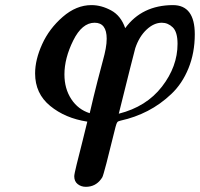

<svg xmlns="http://www.w3.org/2000/svg" viewBox="-20 -470 776 745"><path d="M116.2 -185.1Q116.2 -238.3 143.6 -298.6Q170.9 -358.9 223.4 -404.5Q275.9 -450.2 335 -450.2Q373 -450.2 411.1 -429.7Q449.2 -409.2 465.8 -360.8Q530.8 -449.7 650.9 -450.2Q735.8 -450.2 735.8 -336.9Q735.8 -265.1 711.4 -205.1Q687 -145 644.5 -105Q602.1 -64.9 553 -39.6Q503.9 -14.2 448.2 -2Q438.5 0 435.3 3.9Q432.1 7.8 428.2 22.9Q383.3 207 377 217.8Q375 220.7 372.1 225.1Q350.1 254.9 313 254.9Q294.9 254.9 281.5 244.4Q268.1 233.9 268.1 213.9Q268.1 206.1 277.6 167.5Q287.1 128.9 300.5 76.4Q314 23.9 318.8 2Q232.9 -11.2 174.6 -59.1Q116.2 -106.9 116.2 -185.1ZM230 -181.2Q230 -126 256.6 -85.4Q283.2 -44.9 328.1 -30.8Q343.3 -96.7 358.2 -154.8Q373 -212.9 379.6 -236.3Q386.2 -259.8 390.1 -280.8Q394 -301.8 394 -319.8Q394 -381.8 347.2 -381.8Q298.3 -381.8 264.2 -313Q230 -244.1 230 -181.2ZM440.9 -28.8Q547.9 -55.7 608.4 -133.8Q668.9 -211.9 668.9 -299.8Q668.9 -345.7 650.4 -363.8Q631.8 -381.8 607.9 -381.8Q577.1 -381.8 548.6 -355Q520 -328.1 504.9 -283.2Q496.1 -251 440.9 -28.8Z"/></svg>

Font: CMU Serif
Style: BoldItalic
Weight: 700
Italic angle: -14.04°
Version: Version 0.7.0